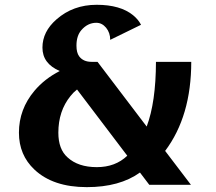

<svg xmlns="http://www.w3.org/2000/svg" viewBox="-20 -767 897 797"><path d="M772.5 0H599.6L561 -50.8Q476.6 9.8 340.3 9.8Q200.2 9.8 123 -63Q58.6 -123.5 58.6 -216.3Q58.6 -313.5 123 -390.1Q165 -439.9 228 -472.2Q156.2 -502.9 156.2 -569.3Q156.2 -635.7 214.4 -686.5Q283.2 -747.1 381.3 -747.1Q479.5 -747.1 532.7 -703.6Q554.2 -686 565.4 -664.1L437.5 -601.6Q437.5 -630.9 420.4 -651.9Q403.3 -672.4 379.9 -672.4Q343.8 -672.4 317.4 -641.6Q297.4 -618.2 297.4 -577.6Q297.4 -548.3 308.6 -533.2Q325.7 -510.3 359.9 -510.3H384.8L588.9 -241.7Q627 -342.8 627.4 -510.3H773.9Q773.9 -284.7 665.5 -140.6ZM508.3 -120.6 299.8 -395.5Q284.7 -383.8 272.5 -368.2Q222.2 -306.2 222.2 -216.3Q222.2 -147.5 260.3 -113.8Q304.2 -73.2 381.8 -73.2Q459 -73.2 508.3 -120.6Z"/></svg>

Font: Klaudia
Style: Bold
Weight: 700
Designer: Wojciech Kalinowski "wmk69" (wmk69@o2.pl)
Foundry: Wojciech Kalinowski "wmk69" (wmk69@o2.pl)
Version: Version 3.1.0; 2021-05-10